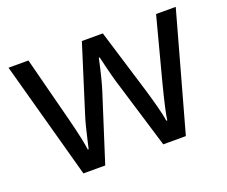

<svg xmlns="http://www.w3.org/2000/svg" viewBox="-94 -680 973 824"><g transform="rotate(-20 393.0 -268.0)"><path d="M626 0 774.9 -536.1H685.1L609.9 -250C588.9 -168.5 577.1 -115.7 574.2 -90.8H569.8C564.5 -128.9 547.4 -188 534.2 -233.9L441.9 -536.1H346.2L251 -233.9C241.7 -204.6 231.9 -166.5 221.7 -120.1L214.8 -89.8H210.9C207.5 -118.2 197.3 -166.5 179.7 -235.4C161.6 -304.2 135.7 -404.3 102.1 -536.1H11.2L158.2 0H257.8L354 -300.8C364.3 -332.5 376.5 -380.4 390.1 -443.8H394C410.2 -374 422.9 -326.7 431.2 -301.8L522.9 0Z"/></g></svg>

Font: Noto Reveo Sans
Style: Regular
Weight: 400
Designer: Monotype Design team
Foundry: Monotype Imaging Inc.
Version: Version 1.04